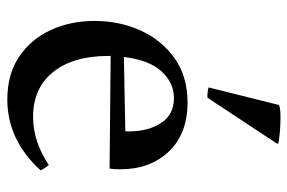

<svg xmlns="http://www.w3.org/2000/svg" viewBox="-154 -638 804 537"><g transform="rotate(90 248.5 -370.0)"><path d="M259 12Q188 12 139 -21Q90 -54 64.5 -109.5Q39 -165 39 -232Q39 -301 65.5 -360Q92 -419 143 -455.5Q194 -492 267 -492Q355 -492 404.5 -439.5Q454 -387 454 -304Q454 -294 453.5 -286.5Q453 -279 452 -274L137 -277Q137 -273 137 -270Q137 -172 182 -116Q227 -60 308 -60Q376 -60 442 -104Q452 -92 457 -81Q372 12 259 12ZM140 -314 347 -318Q348 -320 348 -323.5Q348 -327 348 -328Q348 -382 324.5 -418Q301 -454 255 -454Q212 -454 180 -419Q148 -384 140 -314ZM382 -746V-742L254 -548Q249 -547 240 -548Q231 -549 225 -551L274 -747Q279 -752 308 -752Q348 -752 382 -746Z"/></g></svg>

Font: Tiro Bangla
Style: Regular
Weight: 400
Designer: Bangla: John Hudson & Fiona Ross. Latin: John Hudson.
Foundry: Tiro Typeworks Ltd.
Version: Version 1.60